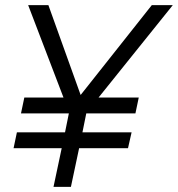

<svg xmlns="http://www.w3.org/2000/svg" viewBox="-20 -730 695 750"><path d="M33 -151H221L189 0H257L289 -151H480L494 -213H302L317 -287H509L522 -349H365L655 -710H573L295 -359L169 -710H90L228 -349H75L62 -287H249L234 -213H46Z"/></svg>

Font: Geist Light
Style: Italic
Weight: 300
Italic angle: -12°
Designer: Basement.studio, Andrés Briganti, Mateo Zaragoza
Foundry: Basement.studio, Vercel, Andrés Briganti, Guido Ferreyra, Mateo Zaragoza
Version: Version 1.500